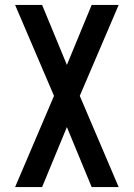

<svg xmlns="http://www.w3.org/2000/svg" viewBox="-20 -540 540 775"><path d="M41 215 198 -153 41 -520H150L250 -278L350 -520H459L302 -153L459 215H350L250 -27L150 215Z"/></svg>

Font: Iosevka SS18 Semibold
Style: Regular
Weight: 600
Monospace: yes
Designer: Belleve Invis
Foundry: Belleve Invis
Version: Version 25.1.1; ttfautohint (v1.8.4)